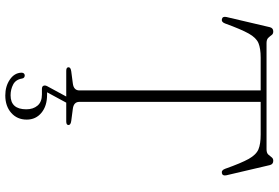

<svg xmlns="http://www.w3.org/2000/svg" viewBox="-172 -592 976 671"><g transform="rotate(90 315.5 -256.0)"><path d="M130 -700H501Q514 -700 519.5 -706Q525 -712 529.2 -717.8Q533.5 -723.5 541.5 -723.5Q553.5 -723.5 556.5 -711.5L592 -560Q595 -546.5 585 -544Q574.5 -541.5 569.5 -555Q549.5 -611.5 534.8 -637.8Q520 -664 501.2 -671.8Q482.5 -679.5 450 -679.5H335.5V-46Q335.5 -26 360 -23L402 -17.5Q416.5 -15.5 416.5 -8Q416.5 0 404 0H227Q214.5 0 214.5 -8Q214.5 -15.5 229 -17.5L271 -23Q295.5 -26 295.5 -46V-679.5H181Q149 -679.5 130.2 -671.8Q111.5 -664 96.8 -637.8Q82 -611.5 61.5 -555Q56.5 -541.5 46 -544Q36 -546.5 39 -560L74.5 -711.5Q77.5 -723.5 89.5 -723.5Q98 -723.5 102 -717.8Q106 -712 111.8 -706Q117.5 -700 130 -700ZM319.5 -5H341L302 67H311Q350 67 373.8 86.8Q397.5 106.5 397.5 138Q397.5 171.5 374 192.2Q350.5 213 313 213Q281 213 257.8 197.2Q234.5 181.5 233.5 157Q233.5 146 242.5 145Q252.5 145 254 154.5Q257.5 176.5 274.8 185.5Q292 194.5 312.5 194.5Q361.5 194.5 361.5 139.5Q361.5 115.5 348.5 100.2Q335.5 85 310 85H290.5Q281.5 85 279.2 79.5Q277 74 280.5 67Z"/></g></svg>

Font: Fraunces 9pt Thin
Style: Regular
Weight: 100
Version: Version 1.000;[b76b70a41]